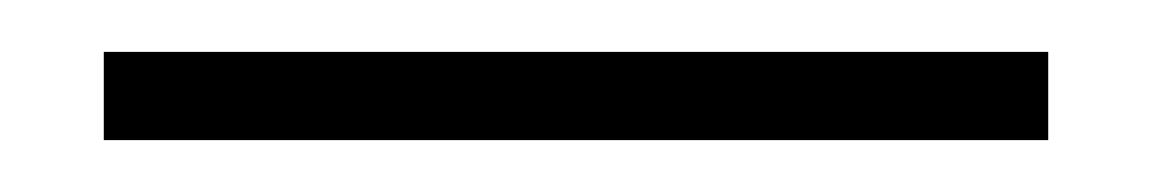

<svg xmlns="http://www.w3.org/2000/svg" viewBox="-20 89 444 74"><path d="M20 143V109H384V143Z"/></svg>

Font: Inria Serif Light
Style: Regular
Weight: 300
Designer: Black Foundry Team
Foundry: Black Foundry
Version: Version 1.000; ttfautohint (v1.8.3)